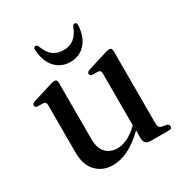

<svg xmlns="http://www.w3.org/2000/svg" viewBox="-150 -726 798 845"><g transform="rotate(-30 249.0 -303.5)"><path d="M67 -122V-362.5Q67 -378 54.5 -380L21.5 -380.5Q11 -383.5 11 -392.5Q11 -401.5 25 -406.5L117.5 -435Q134.5 -441 142.5 -441Q157 -441 157 -424.5V-138.5Q157 -91 179 -68Q201 -45 236.5 -45Q260 -45 285.8 -56.5Q311.5 -68 339 -93.5L345 -99.5V-362.5Q345 -378 333.5 -380L300.5 -380.5Q289.5 -383.5 289.5 -392.5Q289.5 -401.5 303.5 -406.5L396 -435Q412.5 -441 421 -441Q435.5 -441 435.5 -424.5V-55Q435.5 -34 451.5 -30.5L476.5 -26Q487 -21.5 487 -12Q487 0 473 0H378.5Q346.5 0 346.5 -33.5V-72Q299.5 -28 260.2 -9.2Q221 9.5 184 9.5Q132.5 9.5 99.8 -23.8Q67 -57 67 -122ZM248 -537.5Q310 -537.5 334.5 -605Q339 -615.5 347 -615.5Q358.5 -615.5 357.5 -599Q353.5 -542 324 -509.8Q294.5 -477.5 248 -477.5Q201.5 -477.5 172 -509.8Q142.5 -542 138.5 -599Q137.5 -615.5 149 -615.5Q156.5 -615.5 161 -605Q174 -569 195.8 -553.2Q217.5 -537.5 248 -537.5Z"/></g></svg>

Font: Fraunces 144pt S050
Style: Regular
Weight: 400
Version: Version 1.000; ttfautohint (v1.8.3)